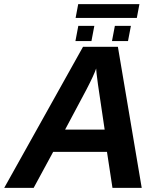

<svg xmlns="http://www.w3.org/2000/svg" viewBox="-41 -916 783 936"><path d="M507.3 0 480.5 -175.8H218.3L123 0H-20.5L363.8 -688H533.7L649.9 0ZM427.7 -582Q417.5 -550.8 379.9 -478.5L276.4 -284.2H469.2L436.5 -504.9Q427.7 -570.8 427.7 -582ZM583 -715.8H504.9L519 -790H597.2ZM404.8 -715.8H326.7L340.8 -790H418.9ZM340.3 -896H638.7L626 -828.6H327.6Z"/></svg>

Font: Liberation Sans
Style: Bold Italic
Weight: 700
Italic angle: -12°
Designer: Steve Matteson
Foundry: Ascender Corporation
Version: Version 2.1.5